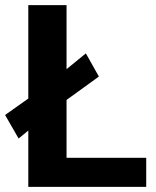

<svg xmlns="http://www.w3.org/2000/svg" viewBox="-35 -731 611 751"><path d="M75.7 0H536.9V-113.8H225.3V-710.9H75.7ZM37.8 -189.2 192.6 -316.4 351.8 -431.6 300.8 -522.2 144.3 -394.3 -15.1 -281.2Z"/></svg>

Font: Roboto Flex
Style: Regular
Weight: 400
Designer: Berlow after Robertson
Foundry: Google
Version: Version 3.200;gftools[0.9.32]